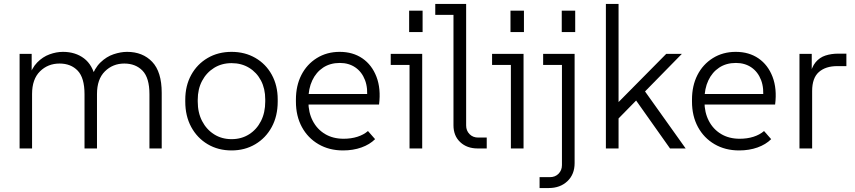

<svg xmlns="http://www.w3.org/2000/svg" viewBox="-20 -750 4318 970"><path d="M79 0V-478H140V-355L125 -356Q140 -406 168 -434.5Q196 -463 230.5 -475.5Q265 -488 298 -488Q361 -488 404.5 -455Q448 -422 463 -353H440Q457 -405 487.5 -434.5Q518 -464 554 -476Q590 -488 622 -488Q701 -488 749 -437.5Q797 -387 797 -281V0H735V-274Q735 -357 700 -393Q665 -429 608 -429Q550 -429 510 -389.5Q470 -350 470 -275V0H407V-274Q407 -357 372.5 -393Q338 -429 281 -429Q222 -429 182 -389.5Q142 -350 142 -275V0Z M1150 10Q1082 10 1029 -21.5Q976 -53 946 -108.5Q916 -164 916 -237V-246Q916 -317 946 -371.5Q976 -426 1029 -457Q1082 -488 1150 -488Q1217 -488 1270 -457.5Q1323 -427 1353 -372.5Q1383 -318 1383 -248V-237Q1383 -164 1353 -108.5Q1323 -53 1270 -21.5Q1217 10 1150 10ZM1150 -47Q1200 -47 1238.5 -71.5Q1277 -96 1298.5 -138.5Q1320 -181 1320 -237V-248Q1320 -302 1298.5 -343Q1277 -384 1238.5 -407.5Q1200 -431 1150 -431Q1100 -431 1061.5 -407Q1023 -383 1001 -341.5Q979 -300 979 -246V-237Q979 -181 1001 -138.5Q1023 -96 1061.5 -71.5Q1100 -47 1150 -47Z M1713 10Q1643 10 1589 -21.5Q1535 -53 1505 -108.5Q1475 -164 1475 -237V-247Q1475 -317 1502.5 -371Q1530 -425 1580.5 -456.5Q1631 -488 1696 -488Q1763 -488 1811 -455Q1859 -422 1882 -362Q1905 -302 1895 -222H1521V-275H1861L1833 -247Q1840 -304 1824 -345.5Q1808 -387 1775 -409.5Q1742 -432 1697 -432Q1648 -432 1612.5 -408.5Q1577 -385 1557.5 -343.5Q1538 -302 1538 -247V-237Q1538 -182 1560 -139.5Q1582 -97 1622 -73Q1662 -49 1716 -49Q1754 -49 1785.5 -59Q1817 -69 1839 -88L1875 -47Q1848 -20 1806 -5Q1764 10 1713 10Z M2049 0V-450L2078 -422H1954V-478H2113V0ZM2047 -588V-696H2115V-588Z M2393 0Q2339 0 2305 -32Q2271 -64 2271 -117V-703L2299 -675H2179V-730H2335V-116Q2335 -90 2352 -72.5Q2369 -55 2396 -55H2439V0Z M2561 0V-450L2590 -422H2466V-478H2625V0ZM2559 -588V-696H2627V-588Z M2706 200V145H2758Q2785 145 2802 127.5Q2819 110 2819 84V-450L2848 -422H2724V-478H2883V74Q2883 131 2846.5 165.5Q2810 200 2752 200ZM2818 -588V-696H2886V-588Z M3074 -120 3070 -199 3346 -478H3425ZM3041 0V-730H3105V0ZM3365 0 3174 -270 3221 -313 3444 0Z M3714 10Q3644 10 3590 -21.5Q3536 -53 3506 -108.5Q3476 -164 3476 -237V-247Q3476 -317 3503.5 -371Q3531 -425 3581.5 -456.5Q3632 -488 3697 -488Q3764 -488 3812 -455Q3860 -422 3883 -362Q3906 -302 3896 -222H3522V-275H3862L3834 -247Q3841 -304 3825 -345.5Q3809 -387 3776 -409.5Q3743 -432 3698 -432Q3649 -432 3613.5 -408.5Q3578 -385 3558.5 -343.5Q3539 -302 3539 -247V-237Q3539 -182 3561 -139.5Q3583 -97 3623 -73Q3663 -49 3717 -49Q3755 -49 3786.5 -59Q3818 -69 3840 -88L3876 -47Q3849 -20 3807 -5Q3765 10 3714 10Z M4019 0V-478H4081V-364L4071 -365Q4080 -411 4100.5 -435.5Q4121 -460 4150.5 -469.5Q4180 -479 4215 -479H4256V-416H4210Q4151 -416 4117 -386Q4083 -356 4083 -290V0Z"/></svg>

Font: SUSE Thin Light
Style: Regular
Weight: 300
Version: Version 1.000